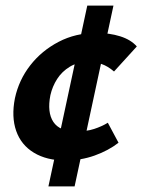

<svg xmlns="http://www.w3.org/2000/svg" viewBox="-20 -562 506 682"><path d="M212 8Q146 8 100.5 -19.5Q55 -47 37.5 -97Q20 -147 33 -213Q47 -278 87.5 -330Q128 -382 188.5 -413.5Q249 -445 322 -445Q369 -445 407 -433Q445 -421 466 -397L385 -308Q363 -327 341 -334.5Q319 -342 294 -342Q256 -342 228 -325Q200 -308 183 -281.5Q166 -255 159 -224Q147 -163 169.5 -129Q192 -95 251 -95Q287 -95 314.5 -104Q342 -113 363 -126L401 -55Q365 -27 316 -9.5Q267 8 212 8ZM152 100 290 -542H383L245 100Z"/></svg>

Font: Ysabeau ExtraBold
Style: Italic
Weight: 800
Italic angle: -12°
Designer: Christian Thalmann (Catharsis Fonts)
Version: Version 2.002